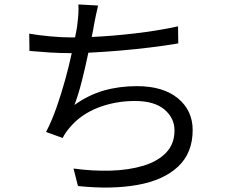

<svg xmlns="http://www.w3.org/2000/svg" viewBox="-20 -808 1040 867"><path d="M423 -783Q418 -763 413.5 -741Q409 -719 405 -699Q403 -687 400.5 -672.5Q398 -658 394 -641Q484 -645 588 -657Q692 -669 784 -689L785 -612Q727 -602 657 -593.5Q587 -585 515.5 -579Q444 -573 379 -570Q366 -507 349.5 -442Q333 -377 316 -334Q381 -380 450 -399.5Q519 -419 598 -419Q717 -419 783.5 -364Q850 -309 850 -221Q850 -117 784 -55.5Q718 6 601 27Q484 48 332 32L312 -47Q399 -35 480.5 -37.5Q562 -40 627 -59.5Q692 -79 730 -118.5Q768 -158 768 -219Q768 -275 722.5 -313.5Q677 -352 589 -352Q500 -352 422 -321.5Q344 -291 294 -231Q275 -209 263 -185L188 -212Q214 -262 235.5 -323.5Q257 -385 274.5 -448.5Q292 -512 304 -568H303Q252 -568 204.5 -571Q157 -574 113 -578L112 -656Q152 -649 204.5 -644Q257 -639 302 -639Q307 -639 311 -639Q315 -639 319 -639Q323 -659 326 -675.5Q329 -692 330 -705Q333 -729 334 -748Q335 -767 334 -788Z"/></svg>

Font: Chiron Sans HK TT
Style: Regular
Weight: 400
Designer: Ryoko NISHIZUKA 西塚涼子 (kana, bopomofo & ideographs); Paul D. Hunt (Latin, Greek & Cyrillic); Sandoll Communications 산돌커뮤니
Foundry: Adobe
Version: Version 2.022;hotconv 1.0.109;makeotfexe 2.5.65596